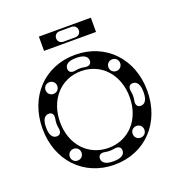

<svg xmlns="http://www.w3.org/2000/svg" viewBox="-121 -746 806 861"><g transform="rotate(-20 282.0 -316.0)"><path d="M282 12C428 12 532 -97 532 -250C532 -403 428 -512 282 -512C136 -512 32 -403 32 -250C32 -97 136 12 282 12ZM282 -68C185 -68 116 -144 116 -250C116 -357 185 -434 282 -434C379 -434 448 -357 448 -250C448 -144 379 -68 282 -68ZM81 -196C61 -196 49 -214 49 -248V-252C49 -286 61 -304 81 -304C97 -304 105 -292 101 -272C98 -256 98 -244 101 -228C105 -208 97 -196 81 -196ZM482 -196C466 -196 458 -208 462 -228C465 -244 465 -256 462 -272C458 -292 466 -304 482 -304C502 -304 514 -286 514 -252V-248C514 -214 502 -196 482 -196ZM228 -465C228 -485 246 -497 280 -497H284C318 -497 336 -485 336 -465C336 -449 324 -441 304 -445C288 -448 276 -448 260 -445C240 -441 228 -449 228 -465ZM228 -36C228 -52 240 -60 260 -56C276 -53 288 -53 304 -56C324 -60 336 -52 336 -36C336 -16 318 -4 284 -4H280C246 -4 228 -16 228 -36ZM132 -62C116 -62 104 -74 104 -90C104 -106 116 -118 132 -118C148 -118 160 -106 160 -90C160 -74 148 -62 132 -62ZM432 -62C416 -62 404 -74 404 -90C404 -106 416 -118 432 -118C448 -118 460 -106 460 -90C460 -74 448 -62 432 -62ZM132 -380C116 -380 104 -392 104 -408C104 -424 116 -436 132 -436C148 -436 160 -424 160 -408C160 -392 148 -380 132 -380ZM432 -380C416 -380 404 -392 404 -408C404 -424 416 -436 432 -436C448 -436 460 -424 460 -408C460 -392 448 -380 432 -380ZM158 -576H406V-644H158ZM228 -610C228 -625 239 -635 254 -635H310C325 -635 336 -625 336 -610C336 -595 325 -585 310 -585H254C239 -585 228 -595 228 -610Z"/></g></svg>

Font: Apfel Grotezk Brukt
Style: Regular
Weight: 300
Designer: Luigi Gorlero
Foundry: © 2023, Luigi Gorlero & Collletttivo
Version: Version 2.000;Glyphs 3.2 (3217)